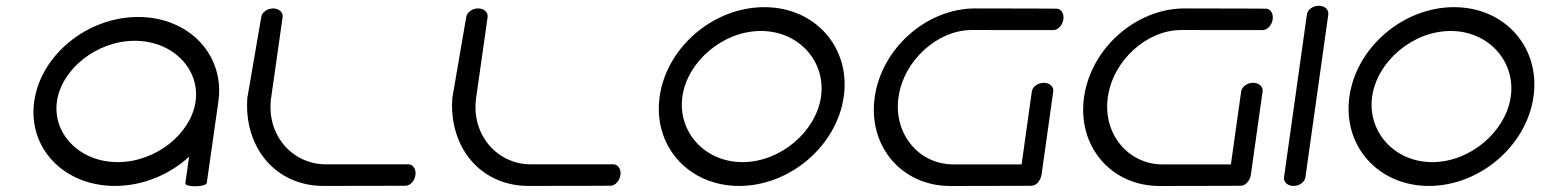

<svg xmlns="http://www.w3.org/2000/svg" viewBox="-20 -644 5337 665"><path d="M696.2 -10.5 736.4 -292.6C759.1 -454.1 634.4 -585.2 458.6 -585.2C282.7 -585.2 121.2 -454.1 98.5 -292.6C75.8 -131.1 201.3 0 378.1 0C474.9 0 567.3 -39.2 634.9 -101.2C630.6 -70.6 626.3 -40.1 622 -9.5C619.9 5.5 694.1 4.5 696.2 -10.5ZM177.2 -292.6C192.9 -404.1 314.5 -502.7 446.8 -502.7C579.2 -502.7 673.1 -404.1 657.4 -292.6C641.7 -181.1 520.1 -82.5 387.8 -82.5C255.4 -82.5 161.5 -181.1 177.2 -292.6Z M958.9 -584.9C961.1 -600.9 946.9 -614.8 926 -614.8C905.1 -614.8 887.1 -600.9 884.8 -584.9L836.7 -305C824.1 -137.2 931.4 0 1100.9 0C1270.4 0 1384.3 -0.7 1384.3 -0.7C1400.1 -0.7 1416 -16.9 1418.9 -37.8C1421.9 -58.7 1410.4 -74.8 1394.5 -74.8C1394.5 -74.8 1226.9 -74.8 1109 -74.8C991.1 -74.8 901.3 -178.1 919.1 -305C937 -431.8 958.8 -584.9 958.9 -584.9Z M1668.9 -584.9C1671.1 -600.9 1656.9 -614.8 1636 -614.8C1615.1 -614.8 1597.1 -600.9 1594.8 -584.9L1546.7 -305C1534.1 -137.2 1641.4 0 1810.9 0C1980.4 0 2094.3 -0.7 2094.3 -0.7C2110.1 -0.7 2126 -16.9 2128.9 -37.8C2131.9 -58.7 2120.4 -74.8 2104.5 -74.8C2104.5 -74.8 1936.9 -74.8 1819 -74.8C1701.1 -74.8 1611.3 -178.1 1629.1 -305C1647 -431.8 1668.8 -584.9 1668.9 -584.9Z M2343.5 -309.6C2360.4 -430.1 2483.1 -536.7 2615.5 -536.7C2747.9 -536.7 2840.6 -430.1 2823.7 -309.6C2806.7 -189.1 2684 -82.5 2551.7 -82.5C2419.3 -82.5 2326.5 -189.1 2343.5 -309.6ZM2264.8 -309.6C2240.7 -138.7 2364.3 0 2540.1 0C2715.8 0 2878.4 -138.7 2902.4 -309.6C2926.4 -480.5 2802.8 -619.2 2627.1 -619.2C2451.3 -619.2 2288.8 -480.5 2264.8 -309.6Z M3639.1 -614C3639.1 -614 3526.1 -614.8 3357.7 -614.8C3189.4 -614.8 3033.4 -476.8 3009.6 -307.3C2985.7 -137.8 3103 0.2 3271.3 0.2C3439.6 0.2 3552.8 -0.6 3552.8 -0.6C3568.5 -0.6 3584.4 -17.7 3587.6 -39.9L3628 -327.5C3630.2 -343.5 3616 -357.2 3595.1 -357.2C3574.2 -357.2 3556.1 -343.2 3553.8 -327L3518.3 -74.6C3459.8 -74.6 3359.8 -74.6 3281.6 -74.6C3163.6 -74.6 3074 -179 3092 -307.3C3110.1 -435.6 3228.2 -540 3345.2 -540C3462.2 -540 3628.5 -539.9 3628.5 -539.9C3644.2 -539.9 3660.1 -556.1 3663 -577C3666 -597.9 3654.7 -614 3639.1 -614Z M4364.1 -614C4364.1 -614 4251.1 -614.8 4082.7 -614.8C3914.4 -614.8 3758.4 -476.8 3734.6 -307.3C3710.7 -137.8 3828 0.2 3996.3 0.2C4164.6 0.2 4277.8 -0.6 4277.8 -0.6C4293.5 -0.6 4309.4 -17.7 4312.6 -39.9L4353 -327.5C4355.2 -343.5 4341 -357.2 4320.1 -357.2C4299.2 -357.2 4281.1 -343.2 4278.8 -327L4243.3 -74.6C4184.8 -74.6 4084.8 -74.6 4006.6 -74.6C3888.6 -74.6 3799 -179 3817 -307.3C3835.1 -435.6 3953.2 -540 4070.2 -540C4187.2 -540 4353.5 -539.9 4353.5 -539.9C4369.2 -539.9 4385.1 -556.1 4388 -577C4391 -597.9 4379.7 -614 4364.1 -614Z M4580.7 -594.4C4582.5 -610.3 4568.7 -624 4547.8 -624C4526.9 -624 4508.8 -610.3 4506.6 -594.4L4427.2 -29.6C4425 -14 4439.2 0 4460.1 0C4481 0 4499.1 -13.8 4501.3 -29.6Z M4732.5 -309.6C4749.4 -430.1 4872.1 -536.7 5004.5 -536.7C5136.9 -536.7 5229.6 -430.1 5212.7 -309.6C5195.7 -189.1 5073 -82.5 4940.7 -82.5C4808.3 -82.5 4715.5 -189.1 4732.5 -309.6ZM4653.8 -309.6C4629.7 -138.7 4753.3 0 4929.1 0C5104.8 0 5267.4 -138.7 5291.4 -309.6C5315.4 -480.5 5191.8 -619.2 5016.1 -619.2C4840.3 -619.2 4677.8 -480.5 4653.8 -309.6Z"/></svg>

Font: Hi.
Style: Tall Oblique
Weight: 400
Designer: Mew Too, Robert Jablonski
Foundry: Cannot Into Space Fonts
Version: Version 1.996